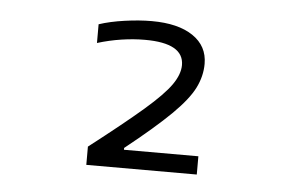

<svg xmlns="http://www.w3.org/2000/svg" viewBox="-35 -782 669 419"><g transform="rotate(5 300.0 -572.5)"><path d="M167 -450Q242 -508 283 -543.5Q324 -579 340 -602Q356 -625 356 -645Q356 -693 271 -693Q246 -693 219.5 -689Q193 -685 167 -677V-718Q191 -726 223 -730.5Q255 -735 282 -735Q340 -735 372.5 -713Q405 -691 405 -652Q405 -625 392 -599Q379 -573 344.5 -539Q310 -505 246 -454V-450H409V-410H167Z"/></g></svg>

Font: M PLUS Code Latin 60 Light
Style: Regular
Weight: 300
Width: 7
Monospace: yes
Designer: Coji Morishita
Foundry: UNDERFOREST DESIGN
Version: Version 1.005; ttfautohint (v1.8.3)